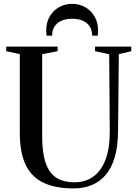

<svg xmlns="http://www.w3.org/2000/svg" viewBox="-20 -990 726 1018"><path d="M371 9Q276 9 212.5 -20.2Q149 -49.5 117 -114.2Q85 -179 85 -285.5V-703L13 -718.5V-743H285.5V-718.5L203.5 -703V-269.5Q203.5 -196.5 215.5 -148.8Q227.5 -101 250 -73.5Q272.5 -46 304.2 -34.8Q336 -23.5 375.5 -23.5Q432.5 -23.5 474.2 -53.2Q516 -83 539.2 -143Q562.5 -203 562 -293.5L559 -702.5L484 -718.5V-743H676V-718.5L610 -703L606 -296.5Q605.5 -215 588.5 -157Q571.5 -99 540.2 -62.5Q509 -26 466 -8.5Q423 9 371 9ZM362.5 -969.5Q401 -969.5 432 -951.8Q463 -934 481.5 -902.2Q500 -870.5 500 -829Q500 -821 499.5 -814.8Q499 -808.5 498 -801H468.5Q468.5 -805.5 468.2 -810.8Q468 -816 466.5 -821.5Q463 -841.5 450.2 -857Q437.5 -872.5 415.8 -881.5Q394 -890.5 362.5 -890.5Q331.5 -890.5 309.5 -881.5Q287.5 -872.5 274.8 -857Q262 -841.5 258 -821.5Q257.5 -816 257 -810.8Q256.5 -805.5 256.5 -801H227Q226 -808.5 225.5 -814.8Q225 -821 225 -829Q225 -870.5 243.2 -902.2Q261.5 -934 292.8 -951.8Q324 -969.5 362.5 -969.5Z"/></svg>

Font: Merriweather 120pt Medium
Style: Regular
Weight: 500
Version: Version 2.100